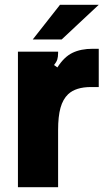

<svg xmlns="http://www.w3.org/2000/svg" viewBox="-20 -783 450 803"><path d="M55 0V-567H223V-561Q223 -545 219.5 -534Q216 -523 206 -511L220 -501Q248 -545 283 -562Q318 -579 368 -579H393V-419H361Q297 -419 265 -389Q243 -368 233 -332Q223 -296 223 -239V0ZM238 -618H117L231 -763H393Z"/></svg>

Font: Open Sauce Sans Black
Style: Regular
Weight: 900
Designer: Alfredo Marco Pradil
Foundry: Creative Sauce Fz LLC
Version: Version 1.477